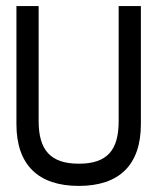

<svg xmlns="http://www.w3.org/2000/svg" viewBox="-20 -600 523 631"><path d="M34 -192C34 -58 106 11 239 11C372 11 443 -58 443 -192V-580H370V-202C370 -107 333 -62 239 -62C145 -62 107 -108 107 -202V-580H34Z"/></svg>

Font: Charger Pro
Style: Regular
Weight: 400
Designer: Jasper
Foundry: Cannot Into Space Fonts
Version: Version 1.09